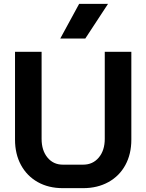

<svg xmlns="http://www.w3.org/2000/svg" viewBox="-20 -969 760 997"><path d="M58 -244V-700H196V-248Q196 -188 226.5 -151Q257 -114 306 -114H412Q462 -114 493 -151Q524 -188 524 -248V-700H662V-244Q662 -169 631 -112Q600 -55 543 -23.5Q486 8 412 8H306Q232 8 176 -23.5Q120 -55 89 -112Q58 -169 58 -244ZM391 -949H541L423 -769H293Z"/></svg>

Font: Bai Jamjuree
Style: Bold
Weight: 700
Designer: Katatrad Aksorn Co.,Ltd.
Foundry: Cadson Demak Co.,Ltd.
Version: Version 1.000; ttfautohint (v1.6)